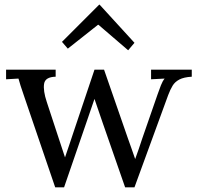

<svg xmlns="http://www.w3.org/2000/svg" viewBox="-20 -798 841 821"><path d="M216 3 85 -381Q74 -413 68 -431.5Q62 -450 59 -462L6 -459V-500H218V-470Q173 -469 168.5 -439.5Q164 -410 180 -362L226 -222Q234 -198 242 -173.5Q250 -149 258 -125Q267 -152 276.5 -179.5Q286 -207 295 -235L384 -500H425L526 -209Q534 -187 542 -164Q550 -141 558 -118Q566 -140 573.5 -161.5Q581 -183 588 -205L654 -395Q661 -415 668 -433Q675 -451 684 -462L626 -459V-500H800V-470Q766 -468 747 -458Q728 -448 718 -431.5Q708 -415 699 -391L555 3H515L420 -270Q411 -296 402 -322.5Q393 -349 384 -375Q375 -349 366 -322.5Q357 -296 348 -270L254 3ZM528 -583 401 -692H399L270 -590L245 -619L404 -778H406L555 -615Z"/></svg>

Font: Lora
Style: Regular
Weight: 400
Designer: Olga Karpushina, Alexei Vanyashin (Cyrillic)
Foundry: Cyreal
Version: Version 3.005; ttfautohint (v1.8.4.7-5d5b)